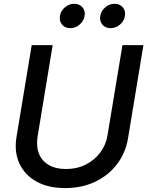

<svg xmlns="http://www.w3.org/2000/svg" viewBox="-20 -961 762 993"><path d="M316.9 11.7Q228 11.7 167.2 -22.9Q106.4 -57.6 79.6 -117.2Q52.7 -176.8 65.4 -252.9L144 -727.5H252.4L174.3 -254.4Q166.5 -204.6 181.2 -167Q195.8 -129.4 231.4 -108.2Q267.1 -86.9 320.8 -86.9Q377.9 -86.9 423.6 -109.9Q469.2 -132.8 498.8 -172.4Q528.3 -211.9 536.1 -261.7L613.3 -727.5H721.7L642.1 -245.6Q629.4 -169.9 585 -111.6Q540.5 -53.2 471.7 -20.8Q402.8 11.7 316.9 11.7ZM551.8 -815.4Q524.9 -815.4 509.5 -833.7Q494.1 -852.1 498.5 -878.4Q502.9 -904.8 524.4 -923.1Q545.9 -941.4 572.8 -941.4Q599.6 -941.4 615 -923.1Q630.4 -904.8 626 -878.4Q622.1 -852.1 600.3 -833.7Q578.6 -815.4 551.8 -815.4ZM343.3 -815.4Q316.4 -815.4 301 -833.7Q285.6 -852.1 290 -878.4Q293.9 -904.8 315.7 -923.1Q337.4 -941.4 363.8 -941.4Q390.6 -941.4 406.2 -923.1Q421.9 -904.8 417.5 -878.4Q413.1 -852.1 391.6 -833.7Q370.1 -815.4 343.3 -815.4Z"/></svg>

Font: Inter 28pt Medium
Style: Italic
Weight: 500
Italic angle: -9.3988°
Designer: Rasmus Andersson
Foundry: rsms
Version: Version 4.001;git-66647c0bb